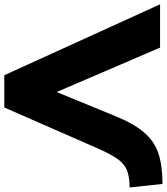

<svg xmlns="http://www.w3.org/2000/svg" viewBox="14 -792 756 869"><g transform="rotate(90 391.5 -358.0)"><path d="M298 0 -23 -705H173L374 -237L482 -500Q516 -584 555.5 -631Q595 -678 650.5 -697Q706 -716 790 -716L806 -567Q755 -567 725.5 -554Q696 -541 674.5 -509Q653 -477 628 -420L444 0Z"/></g></svg>

Font: Nunito Sans Black
Style: Regular
Weight: 900
Designer: Vernon Adams
Foundry: Vernon Adams
Version: Version 3.006; ttfautohint (v1.8.3)